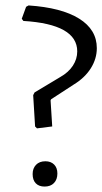

<svg xmlns="http://www.w3.org/2000/svg" viewBox="-20 -681 376 706"><path d="M336 -504Q336 -465 314 -430Q292 -395 251 -370L168 -316L166 -312L172 -216L116 -209L109 -216L102 -331L107 -341L202 -398Q232 -415 248 -439.5Q264 -464 264 -492Q264 -592 66 -604L60 -612L76 -656L85 -661Q206 -653 271 -612.5Q336 -572 336 -504ZM191 -43Q191 -21 178.5 -8Q166 5 144 5Q123 5 111.5 -7Q100 -19 100 -41Q100 -62 112.5 -75Q125 -88 147 -88Q167 -88 179 -76Q191 -64 191 -43Z"/></svg>

Font: Alegreya Sans
Style: Regular
Weight: 400
Designer: Juan Pablo del Peral
Foundry: Huerta Tipografica
Version: Version 2.008; ttfautohint (v1.6)